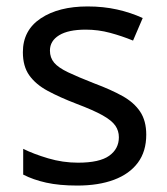

<svg xmlns="http://www.w3.org/2000/svg" viewBox="-20 -566 519 596"><path d="M434 -148Q434 -96 408 -61Q382 -26 334 -8Q286 10 220 10Q164 10 123.5 1Q83 -8 52 -24V-104Q84 -88 129.5 -74.5Q175 -61 222 -61Q289 -61 319 -82.5Q349 -104 349 -140Q349 -160 338 -176Q327 -192 298.5 -208Q270 -224 217 -244Q165 -264 128 -284Q91 -304 71 -332Q51 -360 51 -404Q51 -472 106.5 -509Q162 -546 252 -546Q301 -546 343.5 -536.5Q386 -527 423 -510L393 -440Q359 -454 322 -464Q285 -474 246 -474Q192 -474 163.5 -456.5Q135 -439 135 -409Q135 -387 148 -371.5Q161 -356 191.5 -341.5Q222 -327 273 -307Q324 -288 360 -268Q396 -248 415 -219.5Q434 -191 434 -148Z"/></svg>

Font: hexumalayalam05
Style: Book
Weight: 400
Designer: Jelle Bosma - Monotype Design Team
Foundry: Monotype Imaging Inc.
Version: Version 2.003